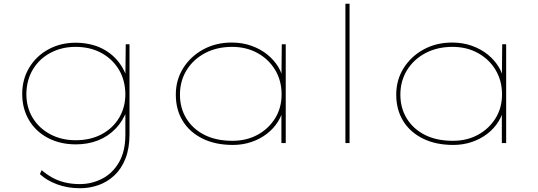

<svg xmlns="http://www.w3.org/2000/svg" viewBox="-20 -760 2860 1020"><path d="M406 240Q338 240 282.5 219Q227 198 192 165L201 144Q227 166 257 183Q287 200 324 209Q361 218 404 218Q467 218 522.5 189.5Q578 161 612 102.5Q646 44 646 -44V-179L657 -180Q634 -118 594 -76.5Q554 -35 500.5 -14Q447 7 383 7Q300 7 235 -27Q170 -61 134 -122Q98 -183 98 -261Q98 -339 135.5 -401Q173 -463 237.5 -498Q302 -533 381 -533Q419 -533 455 -525.5Q491 -518 522 -502.5Q553 -487 578.5 -464.5Q604 -442 623.5 -412Q643 -382 656 -344L646 -346L648 -525H668V-47Q668 28 646.5 82.5Q625 137 587.5 172Q550 207 503 223.5Q456 240 406 240ZM382 -15Q461 -15 520.5 -47Q580 -79 613 -134.5Q646 -190 646 -260Q645 -335 611 -391Q577 -447 518 -479Q459 -511 381 -511Q308 -511 248.5 -479.5Q189 -448 155 -391.5Q121 -335 120 -261Q120 -189 154 -133.5Q188 -78 247.5 -46.5Q307 -15 382 -15Z M1217 10Q1124 10 1055.5 -24Q987 -58 950.5 -118Q914 -178 914 -257Q914 -336 953.5 -398.5Q993 -461 1060 -497.5Q1127 -534 1211 -534Q1268 -534 1316.5 -516.5Q1365 -499 1400.5 -470Q1436 -441 1458 -405Q1480 -369 1484 -331L1475 -332L1477 -525H1498V0H1475V-185L1488 -197Q1481 -153 1457.5 -115Q1434 -77 1397.5 -49Q1361 -21 1315 -5.5Q1269 10 1217 10ZM1215 -12Q1290 -12 1348.5 -44Q1407 -76 1441.5 -131.5Q1476 -187 1476 -259Q1476 -331 1442 -388Q1408 -445 1348.5 -478Q1289 -511 1213 -511Q1132 -511 1069.5 -478Q1007 -445 971.5 -387.5Q936 -330 936 -257Q936 -186 970 -130.5Q1004 -75 1066 -43.5Q1128 -12 1215 -12Z M1815 0V-740H1837V0Z M2388 10Q2295 10 2226.5 -24Q2158 -58 2121.5 -118Q2085 -178 2085 -257Q2085 -336 2124.5 -398.5Q2164 -461 2231 -497.5Q2298 -534 2382 -534Q2439 -534 2487.5 -516.5Q2536 -499 2571.5 -470Q2607 -441 2629 -405Q2651 -369 2655 -331L2646 -332L2648 -525H2669V0H2646V-185L2659 -197Q2652 -153 2628.5 -115Q2605 -77 2568.5 -49Q2532 -21 2486 -5.5Q2440 10 2388 10ZM2386 -12Q2461 -12 2519.5 -44Q2578 -76 2612.5 -131.5Q2647 -187 2647 -259Q2647 -331 2613 -388Q2579 -445 2519.5 -478Q2460 -511 2384 -511Q2303 -511 2240.5 -478Q2178 -445 2142.5 -387.5Q2107 -330 2107 -257Q2107 -186 2141 -130.5Q2175 -75 2237 -43.5Q2299 -12 2386 -12Z"/></svg>

Font: Lexend Mega Thin
Style: Regular
Weight: 250
Version: Version 1.007